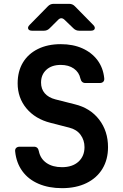

<svg xmlns="http://www.w3.org/2000/svg" viewBox="-20 -970 640 1000"><path d="M302.8 10Q233.9 10 180.8 -12.8Q127.6 -35.6 96.4 -78.6Q65.1 -121.6 59 -180.6Q57.4 -192.9 64.1 -199.4Q70.9 -205.9 82.6 -205.9H157Q178 -205.9 182.3 -182.8Q190.1 -143.6 221.9 -121.4Q253.8 -99.3 302.8 -99.3Q357.2 -99.3 388.7 -127.9Q420.1 -156.6 420.1 -203.5Q420.1 -239.9 399.8 -267.7Q379.5 -295.5 340.8 -305.2L242.7 -330.4Q163.7 -350.4 117.8 -405.4Q71.9 -460.4 71.9 -536.2Q71.9 -598.3 99.3 -644.1Q126.8 -689.8 177.6 -714.9Q228.4 -740 296.4 -740Q360.3 -740 409 -718.2Q457.7 -696.4 487.5 -656.8Q517.2 -617.2 522.8 -563.3Q524.4 -551 517.9 -544.3Q511.5 -537.6 499.1 -537.6H424.7Q404.4 -537.6 398.9 -560.7Q391.9 -593.8 364.6 -612.9Q337.4 -631.9 296.4 -631.9Q249.3 -631.9 221.5 -606.6Q193.8 -581.2 193.8 -540Q193.8 -506.4 213.2 -484.1Q232.7 -461.7 268.2 -452.5L369.3 -426.9Q449.9 -407.5 496.3 -347.3Q542.6 -287.1 542.6 -203.5Q542.6 -138.9 513.4 -90.8Q484.1 -42.6 430.1 -16.3Q376.1 10 302.8 10ZM147.6 -810Q131.1 -810 127 -819.5Q122.9 -828.9 134.2 -840.3L229.3 -937.1Q241.6 -950 259.1 -950H340.5Q358 -950 370.3 -937.1L465.4 -840.3Q476.7 -828.9 473 -819.5Q469.4 -810 452.4 -810H392.5Q375 -810 362.6 -822.3L316.3 -866.8Q298.7 -883.7 281.9 -865.8L238.8 -822.9Q226.4 -810 208.9 -810Z"/></svg>

Font: Pitagon Sans Mono
Style: Regular
Weight: 400
Monospace: yes
Designer: Travis Tran
Foundry: Pitagon
Version: Version 1.001;gftools[0.9.26]